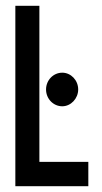

<svg xmlns="http://www.w3.org/2000/svg" viewBox="-20 -643 353 663"><path d="M33 0H285V-84H116V-623H33ZM195 -276C225 -276 250 -303 250 -334C250 -366 225 -392 195 -392C164 -392 139 -366 139 -334C139 -302 164 -276 195 -276Z"/></svg>

Font: Inconsolata ExtraCondensed
Style: Bold
Weight: 700
Width: 2
Monospace: yes
Designer: Raph Levien, Cyreal, Brenton Simpson
Foundry: Raph Levien, Cyreal, Google
Version: Version 3.100